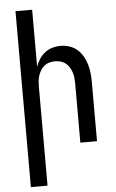

<svg xmlns="http://www.w3.org/2000/svg" viewBox="-62 -777 624 1033"><g transform="rotate(-5 250.0 -260.0)"><path d="M62 215V-735H152V-427Q159 -448 171.5 -467.5Q184 -487 202 -501Q220 -515 242 -521.5Q264 -528 287 -528Q311 -528 334.5 -520.5Q358 -513 376.5 -497Q395 -481 407 -460Q419 -439 426 -415.5Q433 -392 435.5 -368Q438 -344 438 -320V0H348V-320Q348 -335 346.5 -350.5Q345 -366 340 -380.5Q335 -395 327 -408Q319 -421 307 -430.5Q295 -440 280 -444Q265 -448 250 -448Q235 -448 220 -444Q205 -440 193 -430.5Q181 -421 173 -408Q165 -395 160 -380.5Q155 -366 153.5 -350.5Q152 -335 152 -320V215Z"/></g></svg>

Font: Iosevka Fixed Medium
Style: Regular
Weight: 500
Monospace: yes
Designer: Belleve Invis
Foundry: Belleve Invis
Version: Version 32.3.0